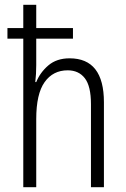

<svg xmlns="http://www.w3.org/2000/svg" viewBox="-20 -780 524 800"><path d="M131 -760V-663H284V-619H131V-509Q131 -471 127 -438H131Q147 -478 181.5 -507.5Q216 -537 270 -537Q413 -537 413 -354V0H359V-346Q359 -421 333.5 -454Q308 -487 262 -487Q201 -487 166 -438Q131 -389 131 -284V0H77V-619H11V-663H77V-760Z"/></svg>

Font: Noto Sans Telugu Condensed Light
Style: Regular
Weight: 300
Width: 3
Designer: Jelle Bosma - Monotype Design Team
Foundry: Monotype Imaging Inc.
Version: Version 2.005; ttfautohint (v1.8.4.7-5d5b)